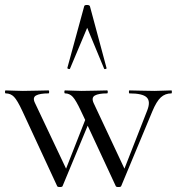

<svg xmlns="http://www.w3.org/2000/svg" viewBox="-23 -750 713 773"><path d="M259 -474Q259 -472 256 -472Q253 -472 250.5 -473.5Q248 -475 248 -476L316 -725Q317 -730 327 -730Q337 -730 339 -725L406 -476Q407 -474 404 -473Q397 -470 396 -474L328 -638ZM667 -386Q669 -386 669 -380Q669 -374 667 -374Q642 -374 624.5 -358Q607 -342 590 -301L465 -1Q464 3 454 3Q444 3 443 -1L330 -244L229 -1Q228 3 218 3Q208 3 207 -1L67 -303Q47 -346 33.5 -360Q20 -374 0 -374Q-3 -374 -3 -380Q-3 -386 0 -386Q9 -386 32 -385Q55 -384 69 -384Q92 -384 125.5 -385Q159 -386 172 -386Q175 -386 175 -380Q175 -374 172 -374Q137 -374 122 -365.5Q107 -357 118 -335L243 -71L320 -267L303 -303Q283 -346 270 -360Q257 -374 239 -374Q236 -374 236 -380Q236 -386 239 -386Q248 -386 270 -385Q292 -384 305 -384Q330 -384 363.5 -385Q397 -386 408 -386Q411 -386 411 -380Q411 -374 408 -374Q374 -374 359 -365.5Q344 -357 354 -335L478 -71L570 -306Q584 -342 567.5 -358Q551 -374 498 -374Q496 -374 496 -380Q496 -386 498 -386Q512 -386 543 -385Q574 -384 599 -384Q614 -384 634 -385Q654 -386 667 -386Z"/></svg>

Font: Cormorant
Style: Regular
Weight: 400
Designer: Christian Thalmann (Catharsis Fonts)
Version: Version 1.000;PS 001.000;hotconv 1.0.70;makeotf.lib2.5.58329